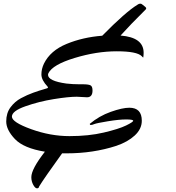

<svg xmlns="http://www.w3.org/2000/svg" viewBox="-20 -816 963 1048"><path d="M244 -416Q242 -410 242 -408Q242 -374 342 -360Q377 -356 412 -356H431Q462 -356 473.5 -350.5Q485 -345 485 -322Q485 -285 455 -285L399 -288Q354 -288 273.5 -275Q193 -262 119 -236Q45 -210 45 -179.5Q45 -149 150 -111Q255 -73 359.5 -73Q464 -73 546.5 -92.5Q629 -112 668 -131Q707 -150 707 -157Q707 -164 668 -164Q629 -164 568.5 -154Q508 -144 495.5 -139Q483 -134 477.5 -134Q472 -134 471.5 -134.5Q471 -135 470 -140Q521 -183 584.5 -205.5Q648 -228 686 -228Q754 -228 754 -157Q754 -112 715.5 -76.5Q677 -41 615 -20Q489 21 344 21H319Q223 154 194 201Q192 212 182 212Q172 212 161.5 193Q151 174 151 151Q151 107 225 12Q109 -7 61.5 -57Q14 -107 14 -153Q14 -199 37.5 -230.5Q61 -262 94.5 -280Q128 -298 161.5 -310Q195 -322 218.5 -328.5Q242 -335 242 -337L240 -343Q206 -379 206 -409.5Q206 -440 220 -469Q255 -540 344 -576.5Q433 -613 538 -621Q666 -751 730 -790Q738 -796 745 -796Q752 -796 756 -792Q778 -776 778 -771.5Q778 -767 775 -764Q690 -680 638 -622Q764 -612 764 -528Q764 -516 762 -502Q760 -502 754 -509Q728 -536 617.5 -536Q507 -536 387 -499.5Q267 -463 244 -416Z"/></svg>

Font: Mr Dafoe
Style: Regular
Weight: 400
Designer: Alejandro Paul
Foundry: Alejandro Paul
Version: Version 1.000